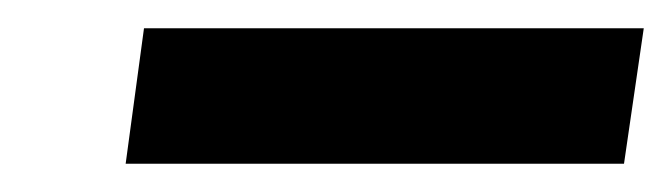

<svg xmlns="http://www.w3.org/2000/svg" viewBox="-20 -737 476 136"><path d="M436 -717H82L69 -621H422Z"/></svg>

Font: United Sans
Style: Bold Italic
Weight: 700
Italic angle: -8°
Designer: Pablo Impallari, Rodrigo Fuenzalida (Modified by Dan O. Williams)
Version: Version 1.000;PS 001.000;hotconv 1.0.88;makeotf.lib2.5.64775